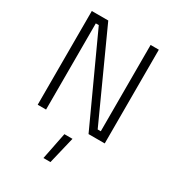

<svg xmlns="http://www.w3.org/2000/svg" viewBox="-226 -825 1123 1233"><g transform="rotate(30 336.0 -208.5)"><path d="M330 78H390L342 278H290ZM87 0V-695H209L500 -55H523V-695H584V0H464L171 -639H149V0Z"/></g></svg>

Font: Titillium Web[RUS by Daymarius]
Style: Regular
Weight: 300
Designer: Cyrillization by Daymarius
Foundry: Cyrillization by Daymarius
Version: Version 1.002 September 12, 2018